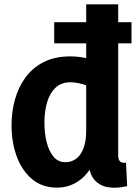

<svg xmlns="http://www.w3.org/2000/svg" viewBox="-20 -845 624 882"><path d="M584 -743V-646H229V-743ZM523 -825V-130Q523 -112 531.5 -103.5Q540 -95 559 -98L564 10Q514 22 473.5 14.5Q433 7 409.5 -24.5Q386 -56 386 -116V-148H427Q405 -66 355.5 -24.5Q306 17 242 17Q174 17 127.5 -22Q81 -61 57 -126Q33 -191 33 -269Q33 -332 49 -389Q65 -446 98 -490.5Q131 -535 182 -560.5Q233 -586 303 -586Q341 -586 381 -577Q421 -568 473 -539L382 -451Q361 -459 340.5 -463Q320 -467 304 -467Q261 -467 234.5 -441.5Q208 -416 196 -374Q184 -332 184 -282Q184 -233 194.5 -191.5Q205 -150 226 -125Q247 -100 280 -100Q310 -100 331.5 -117Q353 -134 364.5 -166.5Q376 -199 376 -246V-825Z"/></svg>

Font: Yaldevi
Style: Bold
Weight: 700
Designer: Sol Matas, Rajitha Manaperi, Kosala Senevirathne
Foundry: Mooniak
Version: Version 1.100